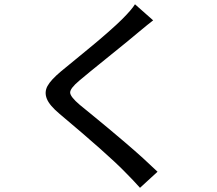

<svg xmlns="http://www.w3.org/2000/svg" viewBox="-20 -811 1017 898"><path d="M696.3 -715.8Q676.8 -701.2 624 -657.2Q589.8 -627.9 487.3 -545.4Q384.8 -462.9 350.6 -433.6Q307.6 -397.5 308.1 -377.9Q308.6 -358.4 353.5 -320.3Q363.3 -312.5 411.6 -272.9Q460 -233.4 490.2 -208Q520.5 -182.6 566.4 -143.6Q612.3 -104.5 649.9 -70.3Q687.5 -36.1 716.8 -7.8L634.8 67.4Q604.5 33.2 562.5 -8.8Q484.4 -88.9 258.8 -278.3Q211.9 -317.4 199.2 -348.6Q186.5 -379.9 202.1 -408.7Q217.8 -437.5 265.6 -477.5Q281.2 -490.2 331.1 -531.2Q380.9 -572.3 413.6 -599.1Q446.3 -626 486.8 -661.6Q527.3 -697.3 550.8 -720.7Q596.7 -766.6 611.3 -791Z"/></svg>

Font: Min Sans Medium
Style: Regular
Weight: 500
Designer: Jinseong-Kim, NotoSansCJK, Nunito
Foundry: Jinseong-Kim
Version: Version 1.400;Glyphs 3.1.2 (3151)